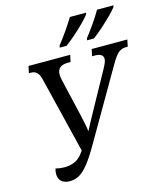

<svg xmlns="http://www.w3.org/2000/svg" viewBox="-134 -1030 968 1139"><g transform="rotate(-15 349.5 -460.5)"><path d="M153 10Q121 10 102.5 -6Q84 -22 84 -53Q84 -67 89 -85Q116 -78 143 -78Q177 -78 205 -90Q233 -102 254 -130L267 -148L154 -610Q147 -642 133.5 -657Q120 -672 94 -672H83L92 -714H348L339 -672H323Q257 -672 257 -617Q257 -599 262 -580L314 -356Q321 -324 326 -301Q331 -278 335 -248Q351 -278 363.5 -302Q376 -326 393 -356L517 -581Q527 -599 533 -613.5Q539 -628 539 -638Q539 -672 489 -672H471L480 -714H699L690 -672H678Q653 -672 633.5 -656.5Q614 -641 587 -594L340 -168Q300 -98 269.5 -59.5Q239 -21 212 -5.5Q185 10 153 10ZM470 -784Q496 -817 523 -856Q550 -895 571 -931H672L669 -921Q656 -903 627 -874.5Q598 -846 566 -817.5Q534 -789 509 -771H467ZM302 -784Q328 -817 355.5 -856.5Q383 -896 404 -931H504L501 -921Q488 -903 459.5 -874.5Q431 -846 398.5 -817.5Q366 -789 341 -771H299Z"/></g></svg>

Font: Noto Serif SemiCondensed
Style: Italic
Weight: 400
Width: 4
Italic angle: -12°
Designer: Monotype Design Team
Foundry: Monotype Imaging Inc.
Version: Version 2.013